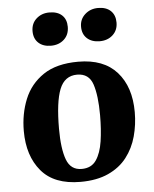

<svg xmlns="http://www.w3.org/2000/svg" viewBox="-54 -810 700 871"><g transform="rotate(-5 295.5 -374.5)"><path d="M278 15Q158 15 99.5 -54.5Q41 -124 41 -237Q41 -315 68 -381.5Q95 -448 155 -488.5Q215 -529 314 -529Q430 -529 490 -461.5Q550 -394 550 -279Q550 -222 535.5 -169Q521 -116 489 -74.5Q457 -33 404.5 -9Q352 15 278 15ZM288 -43Q332 -43 354 -75Q376 -107 384 -160.5Q392 -214 392 -279Q392 -368 375 -419.5Q358 -471 304 -471Q247 -471 224 -413Q201 -355 201 -233Q201 -142 219.5 -92.5Q238 -43 288 -43ZM341 -686Q341 -720 365.5 -742Q390 -764 425 -764Q462 -764 482.5 -744.5Q503 -725 503 -691Q503 -656 479.5 -634.5Q456 -613 420 -613Q384 -613 362.5 -632.5Q341 -652 341 -686ZM120 -685Q120 -720 144 -741.5Q168 -763 203 -763Q240 -763 260.5 -744Q281 -725 281 -691Q281 -655 257.5 -633.5Q234 -612 198 -612Q162 -612 141 -631.5Q120 -651 120 -685Z"/></g></svg>

Font: Literata 36pt
Style: Bold Italic
Weight: 700
Italic angle: -2°
Designer: Latin by Veronika Burian and Jose Scaglione. Greek by Irene Vlachou. Cyrillic by Vera Evstafieva
Foundry: TypeTogether
Version: Version 3.002